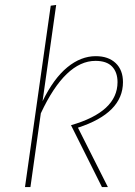

<svg xmlns="http://www.w3.org/2000/svg" viewBox="-20 -756 545 776"><path d="M152 -347Q197 -439 252 -484Q307 -529 367 -529Q418 -529 447.5 -501Q477 -473 477 -424Q477 -299 295 -240L416 0H392L267 -250Q455 -304 455 -424Q455 -464 433 -487Q411 -510 366 -510Q244 -510 145 -298L103 0H81L185 -733L207 -736Z"/></svg>

Font: FiraGO Thin
Style: Italic
Weight: 100
Italic angle: -8°
Designer: bBox Type GmbH
Foundry: bBox Type GmbH
Version: Version 1.001